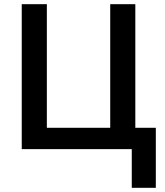

<svg xmlns="http://www.w3.org/2000/svg" viewBox="-20 -713 790 918"><path d="M610 185V0H84V-693H204V-102H507V-693H627V-102H725V185Z"/></svg>

Font: Ubuntu Sans SemiBold
Style: Regular
Weight: 600
Designer: Dalton Maag Ltd
Foundry: Dalton Maag Ltd
Version: Version 1.006; ttfautohint (v1.8.4.7-5d5b)